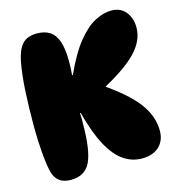

<svg xmlns="http://www.w3.org/2000/svg" viewBox="-110 -826 853 930"><g transform="rotate(-15 317.0 -361.0)"><path d="M132 10Q98 10 76.5 -5Q55 -20 46 -50Q37 -80 31 -148.5Q25 -217 25 -297Q25 -383 29.5 -464.5Q34 -546 46 -608Q57 -664 81.5 -691Q106 -718 155 -718Q194 -718 219.5 -701.5Q245 -685 258 -647.5Q271 -610 271 -547Q271 -532 270.5 -515Q270 -498 268 -479H272Q317 -578 362 -633Q407 -688 450 -710Q493 -732 531 -732Q578 -732 603.5 -700Q629 -668 629 -621Q629 -555 571.5 -496Q514 -437 384 -369L392 -395Q505 -319 557 -251.5Q609 -184 609 -109Q609 -60 578 -30.5Q547 -1 491 -1Q443 -1 401 -29Q359 -57 324 -120.5Q289 -184 261 -291H257Q258 -278 258.5 -264.5Q259 -251 258 -238Q258 -105 230.5 -47.5Q203 10 132 10Z"/></g></svg>

Font: DynaPuff
Style: Bold
Weight: 700
Designer: Toshi Omagari, Jennifer Daniel
Foundry: Google Fonts
Version: Version 2.000